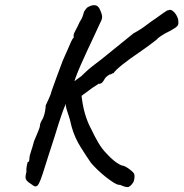

<svg xmlns="http://www.w3.org/2000/svg" viewBox="-20 -683 723 756"><path d="M100 40Q87 32 82.5 23.5Q78 15 84 -6Q83 -19 85.5 -30Q88 -41 89 -45Q94 -45 95 -51Q96 -57 96 -61Q96 -69 102.5 -88Q109 -107 114 -127Q122 -146 129.5 -164Q137 -182 137 -186Q137 -194 141 -202.5Q145 -211 150 -219Q155 -231 157.5 -245.5Q160 -260 160 -268Q166 -281 173 -296Q180 -311 184 -327Q190 -344 202 -377Q214 -410 227 -444Q236 -463 244.5 -483.5Q253 -504 260 -519Q267 -534 270 -534Q270 -534 270 -537.5Q270 -541 270 -545Q270 -550 278 -564.5Q286 -579 293 -595Q303 -610 307 -623.5Q311 -637 311 -637Q311 -637 315 -643Q319 -649 323 -653Q340 -664 354 -662.5Q368 -661 375 -642Q383 -624 382 -614Q381 -604 374 -592Q366 -574 353 -546.5Q340 -519 325.5 -488Q311 -457 298.5 -428.5Q286 -400 278.5 -379.5Q271 -359 271 -354L230 -252Q229 -249 223.5 -234Q218 -219 210.5 -195Q203 -171 193.5 -140.5Q184 -110 172 -74Q157 -26 148 1.5Q139 29 133 40Q127 51 120 51Q116 51 111.5 48Q107 45 100 40ZM453 45Q444 46 428.5 36.5Q413 27 395.5 13Q378 -1 362.5 -16Q347 -31 338 -42Q322 -65 298 -103Q274 -141 262 -184Q255 -216 248 -235Q241 -254 239 -267L240 -334L299 -325Q304 -271 314.5 -235.5Q325 -200 340 -173Q352 -147 367 -121.5Q382 -96 399 -79Q422 -54 440 -42Q458 -30 467 -30Q477 -26 486 -19.5Q495 -13 502 -6.5Q509 0 509 5Q510 8 509.5 16Q509 24 506.5 31Q504 38 500 41Q496 48 487.5 52.5Q479 57 453 45ZM227 -330 300 -383Q303 -386 320 -402Q337 -418 380 -450L506 -552Q531 -565 555.5 -583.5Q580 -602 594 -611Q611 -623 625.5 -633.5Q640 -644 644 -643Q652 -647 661.5 -639Q671 -631 677 -618.5Q683 -606 682 -598Q684 -588 678.5 -581Q673 -574 651 -562Q630 -552 615.5 -542.5Q601 -533 598 -528Q598 -528 578.5 -513Q559 -498 530 -478Q490 -451 462.5 -429Q435 -407 427 -395Q423 -395 419.5 -392Q416 -389 412 -390Q412 -390 404.5 -385Q397 -380 393 -374Q391 -369 384.5 -360.5Q378 -352 368 -353Q361 -349 343 -336.5Q325 -324 305.5 -309Q286 -294 272 -282Q258 -270 257 -268Z"/></svg>

Font: Caveat Medium
Style: Regular
Weight: 500
Designer: Pablo Impallari
Foundry: Pablo Impallari
Version: Version 2.000